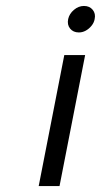

<svg xmlns="http://www.w3.org/2000/svg" viewBox="-20 -625 339 645"><path d="M110 0 196 -440H266L180 0ZM245 -516Q226 -516 215.5 -529Q205 -542 209 -561Q213 -579 228.5 -592Q244 -605 262 -605Q281 -605 291.5 -592Q302 -579 298 -561Q296 -549 287.5 -538.5Q279 -528 268 -522Q257 -516 245 -516Z"/></svg>

Font: Teachers
Style: Italic
Weight: 400
Italic angle: -11°
Designer: Alfredo Marco Pradil, Chank Diesel
Version: Version 1.001